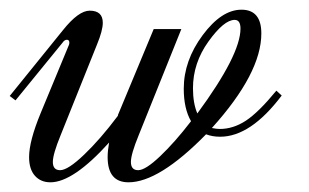

<svg xmlns="http://www.w3.org/2000/svg" viewBox="-81 -373 638 396"><path d="M236 -313H293L205 -94Q189 -55 189 -39Q189 -22 204 -22Q219 -22 249.5 -51Q280 -80 313 -123Q298 -149 298 -190Q298 -248 337 -300.5Q376 -353 417 -353Q458 -353 458 -304Q458 -222 356 -109Q366 -107 372 -107Q400 -107 426 -124Q452 -141 489 -186L500 -176Q436 -91 373 -91Q357 -91 344 -96Q247 3 184 3Q141 3 141 -49Q141 -62 144 -79Q70 3 23 3Q3 3 -9 -10.5Q-21 -24 -21 -49Q-21 -82 3 -140L61 -280Q62 -282 62 -285Q62 -291 57 -291Q52 -291 48 -285L-49 -166L-61 -175L49 -311Q81 -351 104 -351Q131 -351 131 -326Q131 -310 119 -281L44 -94Q28 -55 28 -39Q28 -22 43 -22Q59 -22 92.5 -54Q126 -86 162 -134Q162 -136 164 -140ZM317 -191Q317 -160 326 -139Q415 -260 415 -314Q415 -332 403 -332Q381 -332 349 -287.5Q317 -243 317 -191Z"/></svg>

Font: Dynalight
Style: Regular
Weight: 400
Designer: Astigmatic (AOETI)
Foundry: Astigmatic (AOETI)
Version: Version 1.000